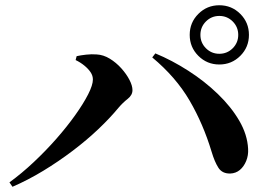

<svg xmlns="http://www.w3.org/2000/svg" viewBox="-20 -776 1040 735"><path d="M819.6 -529.1Q772.4 -529.1 739.3 -562.2Q706.2 -595.3 706.2 -642.5Q706.2 -689.7 739.3 -722.8Q772.4 -755.9 819.6 -755.9Q866.8 -755.9 899.9 -722.8Q933 -689.7 933 -642.5Q933 -595.3 899.9 -562.2Q866.8 -529.1 819.6 -529.1ZM16.2 -77.9Q62.8 -111.8 109.1 -155.3Q155.4 -198.8 195.9 -244.9Q236.5 -291.1 267.8 -335.1Q299.2 -379.1 317.4 -414.8Q335.6 -450.6 335.6 -471.6Q335.6 -486.3 326.8 -499.5Q317.9 -512.7 303.2 -524.7Q288.6 -536.8 269.5 -546.1L273.4 -561Q288.5 -564.4 309.8 -566.8Q331.1 -569.2 350.2 -567.6Q376.1 -566.2 400.4 -551.3Q424.7 -536.4 444.4 -514.5Q464.1 -492.5 475.6 -470.2Q487.1 -448 487.1 -431Q487.1 -411.7 468.6 -397.3Q450 -382.8 433.4 -363.2Q401.3 -324.3 356.7 -281.9Q312.1 -239.6 258.3 -198.8Q204.5 -158 145.8 -122.3Q87.2 -86.7 27.8 -61ZM861.5 -111.7Q830.7 -111 816.1 -133.8Q801.5 -156.6 790.2 -194.6Q758.1 -301.3 705.7 -391.1Q653.3 -480.9 562.8 -556.2L574.7 -571.6Q638.3 -545.3 700.5 -505.4Q762.7 -465.6 813.7 -416.5Q864.7 -367.4 895.9 -314Q927.1 -260.5 929.8 -206.1Q931.3 -181.6 922.5 -159.9Q913.6 -138.2 898.1 -125.3Q882.6 -112.5 861.5 -111.7ZM819.6 -570.1Q849.7 -570.1 870.9 -591.3Q892 -612.4 892 -642.5Q892 -672.6 870.9 -693.8Q849.7 -715 819.6 -715Q789.5 -715 768.3 -693.8Q747.2 -672.6 747.2 -642.5Q747.2 -612.4 768.3 -591.3Q789.5 -570.1 819.6 -570.1Z"/></svg>

Font: Noto Serif KR ExtraLight
Style: Regular
Weight: 200
Designer: Ryoko NISHIZUKA 西塚涼子 (kana & ideographs); Frank Grießhammer (Latin, Greek & Cyrillic); Wenlong ZHANG 张文龙 (bopomofo); San
Foundry: Adobe
Version: Version 2.002-H1;hotconv 1.1.0;makeotfexe 2.6.0